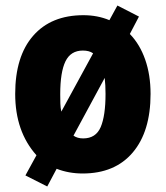

<svg xmlns="http://www.w3.org/2000/svg" viewBox="-20 -618 601 695"><path d="M525 -278Q525 -142 460.5 -66Q396 10 279 10Q229 10 185 -7L151 57L72 17L112 -56Q35 -142 35 -278Q35 -414 100 -488.5Q165 -563 282 -563Q333 -563 376 -545L405 -598L483 -558L450 -495Q486 -458 505.5 -402.5Q525 -347 525 -278ZM198 -277Q198 -259 198.5 -243Q199 -227 202 -214L317 -425Q303 -435 280 -435Q236 -435 217 -396Q198 -357 198 -277ZM362 -278Q362 -310 359 -336L246 -127Q260 -117 281 -117Q327 -117 344.5 -158Q362 -199 362 -278Z"/></svg>

Font: Noto Sans Myanmar UI Condensed Black
Style: Regular
Weight: 900
Width: 3
Designer: Monotype Design Team
Foundry: Monotype Imaging Inc.
Version: Version 2.103; ttfautohint (v1.8.4.7-5d5b)